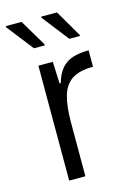

<svg xmlns="http://www.w3.org/2000/svg" viewBox="-126 -766 560 823"><g transform="rotate(-15 154.5 -355.0)"><path d="M76 0V-510H140L144 -413H149Q161 -454 181.5 -477Q202 -500 232 -509Q262 -518 301 -518V-445Q240 -445 207 -423Q174 -401 161 -355.5Q148 -310 148 -239V0ZM281 -587H234L142 -705V-710H212L281 -592ZM125 -587H77L-15 -705V-710H55L125 -592Z"/></g></svg>

Font: Saira SemiCondensed
Style: Regular
Weight: 400
Width: 4
Designer: Hector Gatti with collaboration of the Omnibus-Type team
Foundry: Omnibus-Type
Version: Version 1.101